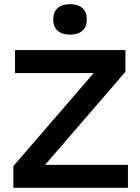

<svg xmlns="http://www.w3.org/2000/svg" viewBox="-20 -900 673 920"><path d="M593 -110V0H44V-104L429 -550H52V-660H581V-556L196 -110ZM315 -880Q354 -880 375 -861Q396 -842 396 -807Q396 -772 375 -753Q354 -734 315 -734Q277 -734 256 -753Q235 -772 235 -807Q235 -842 256 -861Q277 -880 315 -880Z"/></svg>

Font: Work Sans SemiBold
Style: Regular
Weight: 600
Designer: Wei Huang
Foundry: Wei Huang
Version: Version 2.010; ttfautohint (v1.8.3)